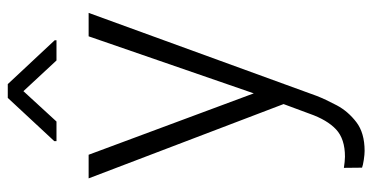

<svg xmlns="http://www.w3.org/2000/svg" viewBox="-262 -524 999 516"><g transform="rotate(-90 238.0 -266.5)"><path d="M79.6 -528.3 244.6 -84.5 397.9 -528.3H460.9L237.8 84.5Q228.5 108.4 212.4 138.7Q196.3 168.9 167.2 191.2Q138.2 213.4 89.8 213.4Q80.6 213.4 65.9 211.2Q51.3 209 44.9 206.5L44.4 157.7Q49.8 158.7 60.1 159.7Q70.3 160.6 74.2 160.6Q122.1 160.6 147.7 136.7Q173.3 112.8 189.9 65.4L215.8 -4.4L16.1 -528.3ZM269.5 -745.6 387.2 -619.6V-614.7H333L250.5 -703.6L168.9 -614.7H116.2V-620.6L232.4 -745.6Z"/></g></svg>

Font: Vazirmatn RD UI FD ExtraLight
Style: Regular
Weight: 200
Designer: Saber Rastikerdar
Foundry: Saber Rastikerdar
Version: Version 33.003